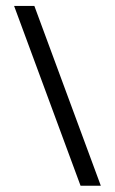

<svg xmlns="http://www.w3.org/2000/svg" viewBox="-20 -602 380 634"><path d="M93.5 -582.3H26.6L246 11.3H312.9Z"/></svg>

Font: Playfair Micro SmCond SmLight
Style: Regular
Weight: 360
Width: 4
Designer: Claus Eggers Sørensen
Foundry: Claus Eggers Sørensen
Version: Version 2.100;Glyphs 3.2 (3219)